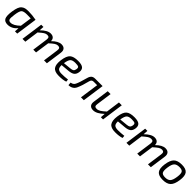

<svg xmlns="http://www.w3.org/2000/svg" viewBox="537 -2255 4024 4024"><g transform="rotate(45 2549.5 -243.0)"><path d="M457 0H390L396 -98Q302 12 180 12Q91 12 61 -46.5Q31 -105 52 -249Q64 -330 83.5 -380.5Q103 -431 135 -456.5Q167 -482 203 -490.5Q239 -499 296 -499Q404 -499 524 -476ZM395 -171 432 -425Q359 -428 321 -428Q220 -428 187.5 -395.5Q155 -363 138 -242Q122 -132 134 -97Q146 -62 197 -62Q283 -62 395 -171Z M747 -487 740 -381Q858 -499 953 -499Q1010 -499 1040 -469.5Q1070 -440 1069 -388Q1180 -499 1273 -499Q1337 -499 1366.5 -463Q1396 -427 1387 -364L1336 0H1251L1299 -343Q1306 -389 1291 -408Q1276 -427 1240 -427Q1204 -427 1166.5 -403Q1129 -379 1060 -316L1015 0H933L981 -343Q987 -388 974 -407.5Q961 -427 922 -427Q885 -427 848 -403.5Q811 -380 741 -318L697 0H613L681 -487Z M1890 -72 1896 -15Q1827 12 1697 12Q1572 12 1526 -52Q1480 -116 1499 -255Q1519 -397 1576.5 -448Q1634 -499 1765 -499Q1876 -499 1917.5 -460.5Q1959 -422 1946 -343Q1934 -274 1891.5 -244Q1849 -214 1761 -207L1581 -191Q1579 -114 1610 -87Q1641 -60 1711 -60Q1797 -60 1890 -72ZM1587 -254 1760 -271Q1810 -275 1832.5 -291.5Q1855 -308 1862 -350Q1870 -401 1846 -414.5Q1822 -428 1754 -428Q1672 -428 1638 -394.5Q1604 -361 1587 -254Z M2500 -487 2431 0H2346L2406 -420H2303Q2272 -420 2255 -405.5Q2238 -391 2229 -356Q2190 -196 2146 -99Q2101 3 1980 5L1974 -64Q2002 -71 2014.5 -75.5Q2027 -80 2043 -94Q2059 -108 2070 -132Q2102 -194 2151 -377Q2166 -434 2196.5 -460.5Q2227 -487 2283 -487Z M3069 -487 3001 0H2936L2943 -106Q2819 13 2718 13Q2652 13 2622 -23Q2592 -59 2601 -123L2652 -487H2737L2689 -144Q2682 -99 2695.5 -80Q2709 -61 2747 -61Q2789 -61 2831 -86.5Q2873 -112 2942 -174L2985 -487Z M3559 -72 3565 -15Q3496 12 3366 12Q3241 12 3195 -52Q3149 -116 3168 -255Q3188 -397 3245.5 -448Q3303 -499 3434 -499Q3545 -499 3586.5 -460.5Q3628 -422 3615 -343Q3603 -274 3560.5 -244Q3518 -214 3430 -207L3250 -191Q3248 -114 3279 -87Q3310 -60 3380 -60Q3466 -60 3559 -72ZM3256 -254 3429 -271Q3479 -275 3501.5 -291.5Q3524 -308 3531 -350Q3539 -401 3515 -414.5Q3491 -428 3423 -428Q3341 -428 3307 -394.5Q3273 -361 3256 -254Z M3828 -487 3821 -381Q3939 -499 4034 -499Q4091 -499 4121 -469.5Q4151 -440 4150 -388Q4261 -499 4354 -499Q4418 -499 4447.5 -463Q4477 -427 4468 -364L4417 0H4332L4380 -343Q4387 -389 4372 -408Q4357 -427 4321 -427Q4285 -427 4247.5 -403Q4210 -379 4141 -316L4096 0H4014L4062 -343Q4068 -388 4055 -407.5Q4042 -427 4003 -427Q3966 -427 3929 -403.5Q3892 -380 3822 -318L3778 0H3694L3762 -487Z M5038 -239Q5019 -101 4960 -44Q4901 13 4779 13Q4655 13 4608 -47Q4561 -107 4580 -246Q4599 -384 4657.5 -441.5Q4716 -499 4840 -499Q4964 -499 5011 -439Q5058 -379 5038 -239ZM4840 -427Q4759 -427 4721 -387.5Q4683 -348 4668 -239Q4654 -135 4677 -97Q4700 -59 4779 -59Q4861 -59 4898 -99Q4935 -139 4950 -246Q4965 -351 4941.5 -389Q4918 -427 4840 -427Z"/></g></svg>

Font: Exo 2.0
Style: Italic
Weight: 400
Italic angle: -8°
Designer: Natanael Gama
Version: Version 1.001;PS 001.001;hotconv 1.0.70;makeotf.lib2.5.58329